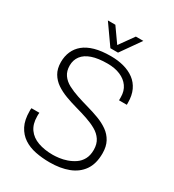

<svg xmlns="http://www.w3.org/2000/svg" viewBox="-208 -984 1005 1111"><g transform="rotate(30 294.5 -428.0)"><path d="M299 12Q249 12 204 3Q159 -6 125 -28.5Q91 -51 71 -89.5Q51 -128 51 -188Q51 -193 51 -197Q51 -201 52 -207H105Q104 -202 104 -195Q104 -188 104 -183Q104 -132 127.5 -99Q151 -66 194 -50.5Q237 -35 293 -35Q310 -35 334.5 -38Q359 -41 385 -50Q411 -59 434 -74.5Q457 -90 471 -115.5Q485 -141 485 -178Q485 -217 467.5 -243.5Q450 -270 420 -287Q390 -304 353 -316.5Q316 -329 276 -340Q236 -351 198.5 -365Q161 -379 131.5 -399Q102 -419 84 -449.5Q66 -480 66 -524Q66 -563 80 -595Q94 -627 122 -650Q150 -673 194 -685.5Q238 -698 300 -698Q348 -698 388 -687Q428 -676 457.5 -654Q487 -632 503.5 -597Q520 -562 520 -512V-500H468V-521Q468 -562 447.5 -591Q427 -620 390.5 -635.5Q354 -651 305 -651Q243 -651 202 -637Q161 -623 140.5 -596Q120 -569 120 -532Q120 -495 137.5 -470Q155 -445 185 -429Q215 -413 252.5 -400.5Q290 -388 329.5 -377Q369 -366 406.5 -352Q444 -338 474 -317Q504 -296 521.5 -264Q539 -232 539 -186Q539 -116 508.5 -72.5Q478 -29 424 -8.5Q370 12 299 12ZM181 -868H231L313 -752H285L368 -868H418L325 -736H274Z"/></g></svg>

Font: Archivo SemiCondensed Thin
Style: Regular
Weight: 250
Width: 4
Designer: Hector Gatti
Foundry: Omnibus-Type
Version: Version 2.001